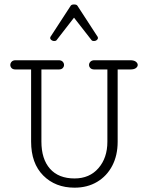

<svg xmlns="http://www.w3.org/2000/svg" viewBox="-20 -846 647 874"><path d="M226.6 -659.2Q220.2 -659.2 214.4 -663.3Q208.5 -667.5 208.5 -673.3Q208.5 -678.2 211.9 -681.6L301.8 -819.8Q305.7 -825.7 316.9 -825.7Q329.1 -825.7 332.5 -819.8L422.4 -681.6Q425.8 -678.2 425.8 -673.3Q425.8 -667.5 420.2 -663.3Q414.6 -659.2 407.7 -659.2Q399.4 -659.2 396.5 -663.6L316.9 -765.6L237.8 -663.6Q234.9 -659.2 226.6 -659.2ZM319.3 8.3Q231.9 8.3 176.8 -47.1Q121.6 -102.5 121.6 -201.7V-529.8H50.8Q38.6 -529.8 32.7 -536.1Q26.9 -542.5 26.9 -550.3Q26.9 -558.6 33 -565.2Q39.1 -571.8 51.3 -571.8H247.1Q259.3 -571.8 265.4 -565.2Q271.5 -558.6 271.5 -550.3Q271.5 -542.5 265.6 -536.1Q259.8 -529.8 247.6 -529.8H168.5V-201.7Q168.5 -122.1 207.5 -77.9Q246.6 -33.7 319.3 -33.7Q387.7 -33.7 428.2 -80.6Q468.8 -127.4 468.8 -200.7V-529.8H409.7Q397.5 -529.8 391.4 -536.1Q385.3 -542.5 385.3 -550.3Q385.3 -558.6 391.6 -565.2Q397.9 -571.8 410.2 -571.8H572.8Q589.8 -571.8 598.4 -565.2Q606.9 -558.6 606.9 -550.3Q606.9 -542.5 598.6 -536.1Q590.3 -529.8 573.2 -529.8H515.6V-200.7Q515.6 -138.7 491 -91.6Q466.3 -44.4 422.1 -18.1Q377.9 8.3 319.3 8.3Z"/></svg>

Font: Cutive Mono
Style: Regular
Weight: 400
Designer: Vernon Adams
Foundry: Vernon Adams
Version: Version 1.110; ttfautohint (v1.8.4.7-5d5b)